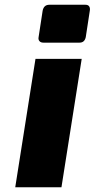

<svg xmlns="http://www.w3.org/2000/svg" viewBox="-20 -786 398 806"><path d="M142 -630 159 -741Q164 -766 187 -766H339Q350 -766 354.5 -759Q359 -752 357 -741L340 -630Q335 -607 314 -607H162Q151 -607 145.5 -613.5Q140 -620 142 -630ZM129 -539H323L238 0H44Z"/></svg>

Font: Exo Black
Style: Italic
Weight: 900
Italic angle: -9°
Designer: Natanael Gama
Foundry: Natanael Gama
Version: Version 1.500; ttfautohint (v1.6)